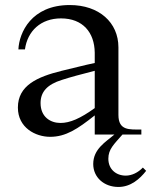

<svg xmlns="http://www.w3.org/2000/svg" viewBox="-20 -534 600 762"><path d="M356 -325V-284C312 -275 273 -264 225 -253C128 -229 51 -195 51 -107C51 -27 121 9 179 9C241 9 288 -22 356 -76V0H434C400 29 350 57 350 117C350 170 393 208 450 208C499 208 535 176 560 144L547 131C528 151 503 163 479 163C441 163 410 138 410 96C410 58 432 39 466 0H541V-20C494 -20 450 -15 450 -78V-346C450 -445 373 -514 257 -514C104 -514 56 -404 53 -338H79C89 -411 142 -461 222 -461C309 -461 355 -405 356 -325ZM141 -125C141 -170 168 -199 226 -217C260 -228 301 -239 356 -253V-105C299 -64 258 -46 220 -46C180 -46 141 -70 141 -125Z"/></svg>

Font: Ortica Linear
Style: Regular
Weight: 400
Designer: Benedetta Bovani
Foundry: Collletttivo
Version: Version 2.000;Glyphs 3.1.2 (3151)